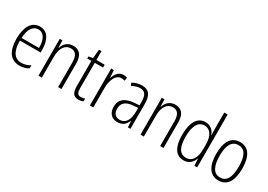

<svg xmlns="http://www.w3.org/2000/svg" viewBox="4 -1571 3333 2392"><g transform="rotate(30 1670.5 -375.0)"><path d="M229 -541C108 -541 48 -429 48 -264C48 -96 110 10 245 10C297 10 338 -2 375 -24V-69C331 -43 294 -32 248 -32C148 -32 96 -113 97 -264H395V-300C395 -432 347 -541 229 -541ZM230 -500C313 -500 350 -414 349 -303H98C105 -435 154 -500 230 -500Z M708 -541C625 -541 580 -486 562 -428H558L554 -531H516V0H564V-299C564 -433 620 -498 699 -498C763 -498 799 -454 799 -352V0H847V-365C847 -486 796 -541 708 -541Z M1103 -33C1057 -33 1043 -65 1043 -129V-490H1162V-531H1043V-658H1007L995 -531L935 -519V-490H994V-130C994 -37 1019 10 1094 10C1122 10 1143 4 1162 -4V-45C1146 -38 1125 -33 1103 -33Z M1430 -540C1360 -540 1322 -478 1304 -423H1302L1294 -531H1256V0H1305V-282C1305 -389 1347 -491 1427 -491C1446 -491 1462 -487 1475 -482L1484 -530C1467 -537 1447 -540 1430 -540Z M1696 -541C1649 -541 1601 -527 1560 -504L1577 -466C1620 -490 1658 -500 1692 -500C1761 -500 1791 -461 1791 -354V-310L1717 -305C1592 -294 1520 -243 1520 -136C1520 -56 1562 10 1653 10C1736 10 1773 -37 1794 -91H1796L1803 0H1839V-357C1839 -487 1793 -541 1696 -541ZM1724 -269 1792 -274V-217C1791 -106 1753 -30 1664 -30C1604 -30 1570 -68 1570 -136C1570 -219 1622 -260 1724 -269Z M2176 -541C2093 -541 2048 -486 2030 -428H2026L2022 -531H1984V0H2032V-299C2032 -433 2088 -498 2167 -498C2231 -498 2267 -454 2267 -352V0H2315V-365C2315 -486 2264 -541 2176 -541Z M2606 10C2689 10 2731 -43 2750 -99H2753L2760 0H2799V-760H2750V-524C2750 -496 2752 -467 2753 -435H2750C2733 -490 2686 -541 2610 -541C2498 -541 2434 -442 2434 -259C2434 -85 2492 10 2606 10ZM2616 -33C2524 -33 2483 -113 2483 -259C2483 -416 2531 -498 2619 -498C2705 -498 2751 -422 2751 -297V-238C2751 -110 2707 -33 2616 -33Z M3294 -266C3294 -434 3237 -541 3108 -541C2983 -541 2920 -441 2920 -267C2920 -93 2984 10 3107 10C3234 10 3294 -92 3294 -266ZM2969 -267C2969 -416 3013 -498 3108 -498C3208 -498 3244 -408 3244 -267C3244 -113 3202 -33 3107 -33C3012 -33 2969 -118 2969 -267Z"/></g></svg>

Font: Noto Sans Armenian Condensed ExtraLight
Style: Regular
Weight: 200
Width: 3
Designer: Monotype Design Team
Foundry: Monotype Imaging Inc.
Version: Version 2.008